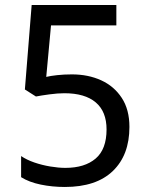

<svg xmlns="http://www.w3.org/2000/svg" viewBox="-20 -734 591 764"><path d="M238 10Q188 10 142 0.5Q96 -9 64 -29V-113Q86 -98 116.5 -87.5Q147 -77 180 -71.5Q213 -66 240 -66Q317 -66 360.5 -103Q404 -140 404 -219Q404 -290 361 -326.5Q318 -363 236 -363Q210 -363 176.5 -358.5Q143 -354 123 -350L79 -378L106 -714H443V-633H183L164 -428Q180 -432 207.5 -435Q235 -438 266 -438Q331 -438 382.5 -414.5Q434 -391 464.5 -344.5Q495 -298 495 -229Q495 -117 429 -53.5Q363 10 238 10Z"/></svg>

Font: hexmalayalam15
Style: Book
Weight: 400
Designer: Jelle Bosma - Monotype Design Team
Foundry: Monotype Imaging Inc.
Version: Version 2.003